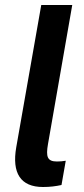

<svg xmlns="http://www.w3.org/2000/svg" viewBox="-20 -740 337 768"><path d="M152 8C180 8 203 5 226 0L243 -97C231 -95 219 -94 208 -94C169 -94 163 -113 172 -164L269 -720H145L45 -151C27 -48 62 8 152 8Z"/></svg>

Font: Fixel Display 20240404 SemiBold
Style: Italic
Weight: 600
Italic angle: -10°
Designer: AlfaBravo + MacPaw
Foundry: Kyrylo Tkachov, Marchela Mozhyna, Serhii Makarenko, Maria Weinstein, Zakhar Kryvoshyya
Version: Version 1.211;Glyphs 3.2 (3225)